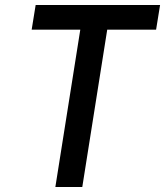

<svg xmlns="http://www.w3.org/2000/svg" viewBox="-20 -750 662 770"><path d="M202 0 302 -631H107L123 -730H622L606 -631H410L310 0Z"/></svg>

Font: NKDuy Mono SemiBold
Style: Italic
Weight: 600
Italic angle: -9°
Monospace: yes
Designer: NKDuy
Foundry: NKDuy
Version: Version 2.251; ttfautohint (v1.8.4.7-5d5b)